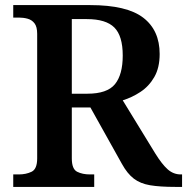

<svg xmlns="http://www.w3.org/2000/svg" viewBox="-20 -734 735 754"><path d="M32 0V-49H54Q82 -49 104 -59.5Q126 -70 126 -112V-601Q126 -629 115.5 -642.5Q105 -656 88.5 -660.5Q72 -665 54 -665H32V-714H334Q478 -714 542.5 -664.5Q607 -615 607 -522Q607 -468 586 -431.5Q565 -395 531.5 -373Q498 -351 462 -340L590 -131Q616 -89 638.5 -69Q661 -49 690 -49H695V0H669Q608 0 569.5 -6.5Q531 -13 505.5 -32.5Q480 -52 459 -90L335 -312H262V-112Q262 -70 283 -59.5Q304 -49 333 -49H350V0ZM323 -366Q401 -366 431.5 -403.5Q462 -441 462 -516Q462 -593 429 -626Q396 -659 321 -659H262V-366Z"/></svg>

Font: Noto Serif Myanmar SemiBold
Style: Regular
Weight: 600
Designer: Ben Mitchell and the Monotype Design Team
Foundry: Monotype Imaging Inc.
Version: Version 2.106; ttfautohint (v1.8.4.7-5d5b)